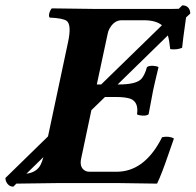

<svg xmlns="http://www.w3.org/2000/svg" viewBox="-44 -678 725 711"><path d="M5.4 13.2Q-7.8 13.2 -15.9 3.2Q-23.9 -6.8 -23.9 -19L133.8 -172.9L208 -522Q221.7 -585.9 203.1 -600.6Q189 -610.8 140.1 -612.8Q133.3 -621.1 143.1 -640.6Q145.5 -645 147.5 -647L301.3 -645H596.2Q608.4 -645 618.2 -645.5L630.9 -658.2Q653.8 -658.2 659.7 -636.7Q660.6 -631.8 660.6 -627.9L645 -613.3Q632.3 -523.9 630.4 -501Q610.4 -492.7 586.4 -496.1Q583 -528.8 577.6 -546.9L391.6 -365.2H395.5Q459.5 -365.2 479 -385.3Q492.2 -399.9 500 -429.2Q510.3 -437.5 535.2 -432.6Q541 -431.2 543 -429.2Q528.3 -368.7 522.9 -342.8Q518.6 -322.8 506.3 -254.9Q496.1 -246.6 471.2 -251.5Q465.3 -252.9 463.4 -254.9Q470.2 -300.3 438.5 -312.5Q419.4 -318.8 385.7 -318.8H344.7L294.4 -270L256.3 -89.8Q249.5 -56.6 272.9 -44.9Q279.3 -42 287.1 -42H387.7Q485.8 -42 548.3 -154.8Q552.7 -162.6 556.2 -169.9Q582.5 -175.3 600.1 -165Q594.2 -149.4 582.5 -114.7Q554.7 -32.7 537.6 2Q536.6 2 399.9 0H165Q164.1 0 16.6 2ZM330.6 -365.2 555.7 -584.5Q533.7 -602.5 491.2 -603H406.2Q378.4 -603 360.8 -570.8Q356.4 -562 355 -554.2L314.5 -365.2ZM53.7 -34.7Q91.8 -39.6 106.4 -67.9Q112.3 -79.6 116.7 -96.2Z"/></svg>

Font: Linux Libertine Slanted O
Style: Bold Slanted
Weight: 700
Designer: Philipp H. Poll
Foundry: Philipp H. Poll
Version: Version 5.0.0